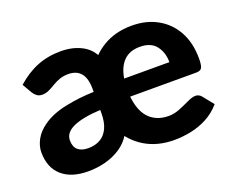

<svg xmlns="http://www.w3.org/2000/svg" viewBox="-92 -678 1017 838"><g transform="rotate(-20 416.5 -259.0)"><path d="M189 8Q111 8 67.5 -30.5Q24 -69 24 -140Q24 -169 40 -198.5Q56 -228 89 -251Q131 -281 195.5 -294.5Q260 -308 329 -310V-324Q329 -373 309 -397Q289 -421 251 -421Q228 -421 210 -414.5Q192 -408 176.5 -398.5Q161 -389 146 -382Q131 -375 115 -375Q100 -375 90 -382.5Q80 -390 74 -400L48 -445Q94 -486 144 -506Q194 -526 254 -526Q312 -526 355.5 -501.5Q399 -477 417 -422L393 -89Q373 -55 340.5 -33.5Q308 -12 269 -2Q230 8 189 8ZM223 -87Q256 -87 279.5 -100.5Q303 -114 316 -141.5Q329 -169 329 -212V-226Q288 -224 256.5 -218Q225 -212 203.5 -202.5Q182 -193 170.5 -179Q159 -165 159 -146Q159 -116 176 -101.5Q193 -87 223 -87ZM589 8Q511 8 453 -27Q395 -62 363 -124.5Q331 -187 331 -270Q331 -341 362 -399Q393 -457 450 -491Q507 -525 583 -525Q651 -525 702.5 -496Q754 -467 782.5 -414.5Q811 -362 811 -289Q811 -260 805 -248Q799 -236 779 -236H472Q472 -233 472 -230.5Q472 -228 473 -225Q482 -161 515.5 -130Q549 -99 602 -99Q627 -99 653 -109.5Q679 -120 702 -131Q725 -142 740 -142Q755 -142 766 -130L807 -79Q778 -46 742 -27Q706 -8 666.5 0Q627 8 589 8ZM474 -319H684Q684 -364 660 -395Q636 -426 585 -426Q537 -426 509.5 -398Q482 -370 474 -319Z"/></g></svg>

Font: Aleo ExtraBold
Style: Regular
Weight: 800
Designer: Alessio Laiso
Foundry: Alessio Laiso
Version: Version 2.001;gftools[0.9.29]